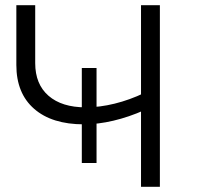

<svg xmlns="http://www.w3.org/2000/svg" viewBox="-20 -720 771 740"><path d="M295.3 -91.7V-457.9H352.1V-91.7ZM303.1 -240.8Q179.9 -240.8 111.5 -300.7Q43 -360.5 43 -469.4V-700H115.7V-476.7Q115.7 -395.5 167 -350.9Q218.4 -306.3 310.1 -306.3Q364 -306.3 421.7 -320.5Q479.4 -334.6 536.9 -362.1L537.2 -295.8Q476.3 -268.7 416.9 -254.8Q357.5 -240.8 303.1 -240.8ZM523.5 0V-700H596.2V0Z"/></svg>

Font: Montserrat Thin
Style: Regular
Weight: 100
Designer: Julieta Ulanovsky
Foundry: Julieta Ulanovsky
Version: Version 9.000